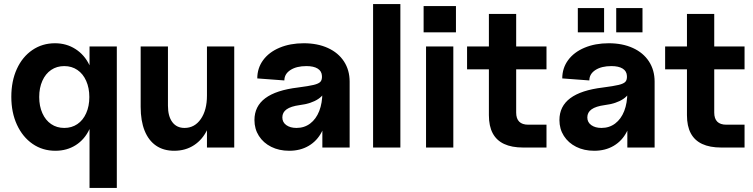

<svg xmlns="http://www.w3.org/2000/svg" viewBox="-20 -730 3728 950"><path d="M36 -251Q36 -329 63.4 -388.9Q90.7 -448.7 140 -482.4Q189.3 -516 252 -516Q308.6 -516 353.3 -487.4Q398 -458.9 422.5 -407.9Q447 -356.8 447 -290V-210Q447 -143 423 -91.5Q399 -40 355 -12Q311 16 254 16Q190.6 16 141.3 -18Q92 -52 64 -112.5Q36 -173 36 -251ZM422 -249.9Q422 -295 406.4 -329.9Q390.9 -364.9 362.9 -383.9Q335 -403 298 -403Q261 -403 233.1 -384Q205.1 -365 189.6 -330.1Q174 -295.3 174 -250.1Q174 -205 189.6 -170.1Q205.1 -135.1 233.1 -116.1Q261 -97 298 -97Q335 -97 362.9 -116Q390.9 -135 406.4 -169.9Q422 -204.7 422 -249.9ZM423 -500H558V200H423Z M676 -201V-500H811V-207Q811 -155 832.5 -126Q854 -97 893 -97Q943 -97 973.5 -141Q1004 -185 1004 -257L1030 -207Q1030 -141 1006.5 -90.5Q983 -40 940.5 -12Q898 16 842 16Q789 16 752 -9.5Q715 -35 695.5 -83.5Q676 -132 676 -201ZM1004 -500H1139V0H1004Z M1239 -136Q1239 -204 1292.5 -244Q1346 -284 1454 -297Q1508 -304 1532.5 -310Q1557 -316 1565.5 -325.5Q1574 -335 1573 -354Q1572 -378 1552 -390.5Q1532 -403 1496 -403Q1447 -403 1417 -383.5Q1387 -364 1387 -332L1253 -342Q1253 -393 1282 -432.5Q1311 -472 1363.5 -494Q1416 -516 1483 -516Q1551 -516 1602.5 -492.5Q1654 -469 1682 -426Q1710 -383 1710 -326V0H1575V-141L1595 -180Q1595 -122 1572 -77.5Q1549 -33 1507.5 -8.5Q1466 16 1411 16Q1361 16 1322 -3.5Q1283 -23 1261 -57.5Q1239 -92 1239 -136ZM1575 -273V-318L1590 -298Q1590 -264 1555 -240.5Q1520 -217 1463 -210Q1419 -204 1398 -189Q1377 -174 1377 -149Q1377 -125 1396.5 -111Q1416 -97 1447 -97Q1486 -97 1515 -119Q1544 -141 1559.5 -180.5Q1575 -220 1575 -273Z M1826 -710H1961V0H1826Z M2088 -500H2223V0H2088ZM2076 -700H2236V-570H2076Z M2399 -160V-661H2534V-173Q2534 -143 2549 -128Q2564 -113 2594 -113H2684V0H2569Q2511.9 0 2474.3 -17.7Q2436.6 -35.3 2417.8 -70.7Q2399 -106 2399 -160ZM2291 -500H2684V-387H2291Z M2748 -136Q2748 -204 2801.5 -244Q2855 -284 2963 -297Q3017 -304 3041.5 -310Q3066 -316 3074.5 -325.5Q3083 -335 3082 -354Q3081 -378 3061 -390.5Q3041 -403 3005 -403Q2956 -403 2926 -383.5Q2896 -364 2896 -332L2762 -342Q2762 -393 2791 -432.5Q2820 -472 2872.5 -494Q2925 -516 2992 -516Q3060 -516 3111.5 -492.5Q3163 -469 3191 -426Q3219 -383 3219 -326V0H3084V-141L3104 -180Q3104 -122 3081 -77.5Q3058 -33 3016.5 -8.5Q2975 16 2920 16Q2870 16 2831 -3.5Q2792 -23 2770 -57.5Q2748 -92 2748 -136ZM3084 -273V-318L3099 -298Q3099 -264 3064 -240.5Q3029 -217 2972 -210Q2928 -204 2907 -189Q2886 -174 2886 -149Q2886 -125 2905.5 -111Q2925 -97 2956 -97Q2995 -97 3024 -119Q3053 -141 3068.5 -180.5Q3084 -220 3084 -273ZM3029 -690H3159V-570H3029ZM2839 -690H2969V-570H2839Z M3379 -160V-661H3514V-173Q3514 -143 3529 -128Q3544 -113 3574 -113H3664V0H3549Q3491.9 0 3454.3 -17.7Q3416.6 -35.3 3397.8 -70.7Q3379 -106 3379 -160ZM3271 -500H3664V-387H3271Z"/></svg>

Font: Uncut Sans Variable
Style: Regular
Weight: 400
Designer: Kasper Nordkvist
Foundry: UNCUT.wtf
Version: Version 1.304;Glyphs 3.2 (3246)